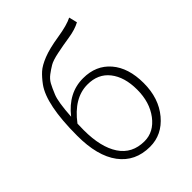

<svg xmlns="http://www.w3.org/2000/svg" viewBox="-212 -838 959 959"><g transform="rotate(-45 267.0 -359.0)"><path d="M278.8 -26.9Q344.7 -26.9 390.1 -86.9Q435.1 -146.5 435.1 -235.4Q435.1 -324.2 393.6 -377Q352.1 -429.7 276.9 -429.2Q181.6 -429.2 104 -326.2Q103 -312 103 -280.8Q103 -160.6 147.5 -93.8Q191.9 -26.9 278.8 -26.9ZM278.8 12.2Q174.8 12.2 117.2 -64.9Q59.6 -142.1 60.1 -285.2Q60.1 -503.9 120.1 -586.4Q142.1 -616.2 163.6 -635.7Q185.1 -655.3 228 -672.4Q271 -689.5 342.8 -700.7Q414.1 -711.9 449.2 -730L460 -686Q426.8 -668 378.9 -660.6Q331.1 -653.3 286.1 -644Q241.2 -634.8 221.7 -623Q202.1 -611.3 182.6 -596.7Q163.1 -582 152.3 -562.5Q141.6 -543 127 -507.3Q112.3 -471.7 106 -373Q180.2 -467.3 284.2 -466.8Q375 -466.8 428.2 -404.8Q481.4 -342.8 481.4 -235.4Q481.4 -127.9 422.4 -57.6Q363.8 12.2 278.8 12.2Z"/></g></svg>

Font: SourceSansPro-Light
Style: Regular
Weight: 300
Designer: Paul D. Hunt
Foundry: Adobe Systems Incorporated
Version: Version 2.020;PS 2.0;hotconv 1.0.86;makeotf.lib2.5.63406